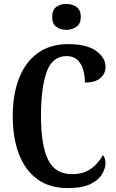

<svg xmlns="http://www.w3.org/2000/svg" viewBox="-20 -949 592 979"><path d="M325 10Q232 10 169.5 -36Q107 -82 76 -164.5Q45 -247 45 -358Q45 -467 77 -549.5Q109 -632 172 -678Q235 -724 328 -724Q422 -724 470 -689.5Q518 -655 518 -608Q518 -573 491.5 -550.5Q465 -528 413 -528Q413 -561 404.5 -592Q396 -623 375.5 -643Q355 -663 319 -663Q247 -663 218 -582.5Q189 -502 189 -358Q189 -209 225 -135Q261 -61 348 -61Q390 -61 420 -75Q450 -89 470.5 -111.5Q491 -134 505 -158Q511 -152 514.5 -140.5Q518 -129 518 -118Q518 -92 501 -62Q484 -32 442 -11Q400 10 325 10ZM318 -797Q287 -797 266.5 -812.5Q246 -828 246 -863Q246 -898 266.5 -913.5Q287 -929 318 -929Q348 -929 370 -913.5Q392 -898 392 -863Q392 -828 370 -812.5Q348 -797 318 -797Z"/></svg>

Font: Noto Serif Hebrew ExtraCondensed
Style: Bold
Weight: 700
Width: 2
Designer: Monotype Design Team
Foundry: Monotype Imaging Inc.
Version: Version 2.004; ttfautohint (v1.8.4.7-5d5b)